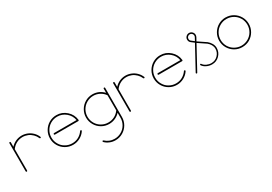

<svg xmlns="http://www.w3.org/2000/svg" viewBox="18 -1093 2787 1965"><g transform="rotate(-30 1411.5 -111.0)"><path d="M54.7 -349.6C52.2 -349.6 50.3 -348.6 48.8 -347.2C46.9 -345.2 46.4 -343.3 46.4 -341.3V-340.8V-264.6V-263.2V-262.2V-8.8C46.4 -6.3 46.9 -4.4 48.8 -2.4C50.3 -0.5 52.2 0 54.7 0C57.1 0 59.1 -0.5 61 -2.4C62.5 -4.4 63.5 -6.3 63.5 -8.8V-260.7C78.1 -281.2 96.7 -297.9 119.1 -310.1C141.6 -322.3 166.5 -328.6 192.9 -328.6C214.4 -328.6 234.9 -324.2 254.4 -316.4C272.9 -308.6 289.6 -296.9 304.7 -282.2C319.3 -267.6 330.6 -251 338.4 -232.4C339.4 -228.5 342.3 -227.1 346.2 -227.1C348.1 -227.1 350.1 -227.5 352.1 -229.5C354 -231 355 -232.9 355 -235.4C355 -236.8 354.5 -237.8 354 -238.8C345.2 -259.8 333 -278.3 316.9 -294.4C300.3 -311 281.7 -323.2 261.2 -332C238.8 -341.3 215.8 -346.2 192.9 -346.2C167.5 -346.2 144 -340.8 121.6 -331.1C99.1 -320.8 80.1 -306.6 63.5 -288.6V-340.8V-341.3C63.5 -343.3 62.5 -345.2 61 -347.2C59.1 -348.6 57.1 -349.6 54.7 -349.6Z M604.5 -349.6C572.8 -349.6 543.5 -341.8 516.6 -326.2C489.7 -310.5 468.8 -289.1 453.1 -262.2C437.5 -235.4 429.7 -206.1 429.7 -174.8C429.7 -143.1 437.5 -113.8 453.1 -86.9C468.8 -60.1 489.7 -39.1 516.6 -23.4C543.5 -7.8 572.8 0 604.5 0C634.3 0 662.1 -6.8 688 -21C713.4 -34.7 734.4 -53.7 750 -77.6C751 -79.1 752 -80.6 752 -82.5C752 -85 751 -86.9 749 -88.9C747.1 -90.3 745.1 -91.3 743.2 -91.3C740.2 -91.3 737.8 -89.8 735.8 -87.4C721.2 -65.9 702.6 -48.8 679.7 -36.1C656.2 -23.4 631.3 -17.6 604.5 -17.6C576.2 -17.6 549.8 -24.4 525.4 -38.6C501 -52.2 481.9 -71.3 468.3 -95.7C454.1 -119.6 447.3 -146 447.3 -174.8C447.3 -203.1 454.1 -229.5 468.3 -253.9C481.9 -277.8 501 -296.9 525.4 -311C549.8 -324.7 576.2 -332 604.5 -332C643.1 -332 676.8 -319.3 706.1 -294.9C735.4 -270.5 752.9 -239.3 759.8 -202.1H494.1C491.2 -202.1 489.3 -201.2 487.8 -199.2C485.8 -197.3 485.4 -195.3 485.4 -193.4C485.4 -190.9 485.8 -189 487.8 -187C489.3 -185.1 491.2 -184.1 494.1 -184.1H770C772 -184.1 773.9 -185.1 775.9 -187C777.8 -189 778.8 -190.9 778.8 -193.4H778.3V-194.3C773.4 -238.3 754.4 -274.9 721.2 -304.7C688 -334.5 649.4 -349.6 604.5 -349.6Z M1169.4 -349.6C1167 -349.6 1165 -348.6 1163.6 -347.2C1161.6 -345.2 1161.1 -343.3 1161.1 -340.8V-292.5C1144.5 -310.1 1125.5 -324.2 1103 -334.5C1080.6 -344.2 1056.6 -349.6 1031.2 -349.6C999.5 -349.6 970.2 -341.8 943.4 -326.2C916.5 -310.5 895.5 -289.1 879.9 -262.2C864.3 -235.4 856.4 -206.1 856.4 -174.8C856.4 -143.1 864.3 -113.8 879.9 -86.9C895.5 -60.1 916.5 -39.1 943.4 -23.4C970.2 -7.8 999.5 0 1031.2 0C1056.6 0 1080.6 -4.9 1103 -15.1C1125.5 -24.9 1144.5 -39.1 1161.1 -57.1V2C1161.1 30.8 1153.8 57.1 1140.1 81.1C1126 105.5 1106.9 124.5 1082.5 138.2C1058.1 152.3 1032.2 159.2 1003.9 159.2C982.9 159.2 962.9 155.8 944.3 147.9C925.8 140.6 909.2 129.9 895 116.2C893.1 114.3 891.1 113.3 889.2 113.3C886.7 113.3 884.8 114.3 882.8 116.2C880.9 118.2 880.4 120.1 880.4 122.1C880.4 124.5 881.3 126.5 883.3 128.4C898.9 144 917.5 155.8 938 164.1C958.5 172.9 980.5 176.8 1003.9 176.8C1035.2 176.8 1064.5 168.9 1091.3 153.3C1117.7 137.7 1139.2 116.7 1154.8 89.8C1170.4 63 1178.2 33.7 1178.2 2V-82.5V-266.6V-267.1V-267.6V-340.8C1178.2 -343.3 1177.2 -345.2 1175.8 -347.2C1173.8 -348.6 1171.9 -349.6 1169.9 -349.6ZM1031.2 -332C1057.6 -332 1082.5 -325.7 1105.5 -313.5C1127.9 -301.3 1146.5 -284.7 1161.1 -264.2V-85C1146.5 -64 1127.9 -47.4 1105.5 -35.6C1082.5 -23.4 1057.6 -17.6 1031.2 -17.6C1002.9 -17.6 976.6 -24.4 952.1 -38.6C927.7 -52.2 908.7 -71.3 894.5 -95.7C880.9 -119.6 873.5 -146 873.5 -174.8C873.5 -203.1 880.9 -229.5 894.5 -253.9C908.7 -277.8 927.7 -296.9 952.1 -311C976.6 -324.7 1002.9 -332 1031.2 -332Z M1281.2 -349.6C1278.8 -349.6 1276.9 -348.6 1275.4 -347.2C1273.4 -345.2 1272.9 -343.3 1272.9 -341.3V-340.8V-264.6V-263.2V-262.2V-8.8C1272.9 -6.3 1273.4 -4.4 1275.4 -2.4C1276.9 -0.5 1278.8 0 1281.2 0C1283.7 0 1285.6 -0.5 1287.6 -2.4C1289.1 -4.4 1290 -6.3 1290 -8.8V-260.7C1304.7 -281.2 1323.2 -297.9 1345.7 -310.1C1368.2 -322.3 1393.1 -328.6 1419.4 -328.6C1440.9 -328.6 1461.4 -324.2 1481 -316.4C1499.5 -308.6 1516.1 -296.9 1531.2 -282.2C1545.9 -267.6 1557.1 -251 1564.9 -232.4C1565.9 -228.5 1568.8 -227.1 1572.8 -227.1C1574.7 -227.1 1576.7 -227.5 1578.6 -229.5C1580.6 -231 1581.5 -232.9 1581.5 -235.4C1581.5 -236.8 1581.1 -237.8 1580.6 -238.8C1571.8 -259.8 1559.6 -278.3 1543.5 -294.4C1526.9 -311 1508.3 -323.2 1487.8 -332C1465.3 -341.3 1442.4 -346.2 1419.4 -346.2C1394 -346.2 1370.6 -340.8 1348.1 -331.1C1325.7 -320.8 1306.6 -306.6 1290 -288.6V-340.8V-341.3C1290 -343.3 1289.1 -345.2 1287.6 -347.2C1285.6 -348.6 1283.7 -349.6 1281.2 -349.6Z M1831.1 -349.6C1799.3 -349.6 1770 -341.8 1743.2 -326.2C1716.3 -310.5 1695.3 -289.1 1679.7 -262.2C1664.1 -235.4 1656.2 -206.1 1656.2 -174.8C1656.2 -143.1 1664.1 -113.8 1679.7 -86.9C1695.3 -60.1 1716.3 -39.1 1743.2 -23.4C1770 -7.8 1799.3 0 1831.1 0C1860.8 0 1888.7 -6.8 1914.6 -21C1939.9 -34.7 1960.9 -53.7 1976.6 -77.6C1977.5 -79.1 1978.5 -80.6 1978.5 -82.5C1978.5 -85 1977.5 -86.9 1975.6 -88.9C1973.6 -90.3 1971.7 -91.3 1969.7 -91.3C1966.8 -91.3 1964.4 -89.8 1962.4 -87.4C1947.8 -65.9 1929.2 -48.8 1906.2 -36.1C1882.8 -23.4 1857.9 -17.6 1831.1 -17.6C1802.7 -17.6 1776.4 -24.4 1752 -38.6C1727.5 -52.2 1708.5 -71.3 1694.8 -95.7C1680.7 -119.6 1673.8 -146 1673.8 -174.8C1673.8 -203.1 1680.7 -229.5 1694.8 -253.9C1708.5 -277.8 1727.5 -296.9 1752 -311C1776.4 -324.7 1802.7 -332 1831.1 -332C1869.6 -332 1903.3 -319.3 1932.6 -294.9C1961.9 -270.5 1979.5 -239.3 1986.3 -202.1H1720.7C1717.8 -202.1 1715.8 -201.2 1714.4 -199.2C1712.4 -197.3 1711.9 -195.3 1711.9 -193.4C1711.9 -190.9 1712.4 -189 1714.4 -187C1715.8 -185.1 1717.8 -184.1 1720.7 -184.1H1996.6C1998.5 -184.1 2000.5 -185.1 2002.4 -187C2004.4 -189 2005.4 -190.9 2005.4 -193.4H2004.9V-194.3C2000 -238.3 1981 -274.9 1947.8 -304.7C1914.6 -334.5 1876 -349.6 1831.1 -349.6Z M2201.7 -398.9C2187.5 -398.9 2175.3 -393.6 2165.5 -383.8C2155.8 -374 2150.9 -362.3 2150.9 -348.6C2150.9 -330.6 2158.2 -316.4 2173.3 -306.6L2173.8 -306.2L2205.1 -282.2L2057.6 -11.7C2056.6 -10.3 2056.6 -8.8 2056.6 -7.3C2056.6 -5.4 2057.1 -3.4 2058.6 -2C2060.1 -0.5 2062 0 2064.5 0C2067.4 0 2069.8 -1 2071.3 -3.4L2217.8 -272L2310.5 -209.5C2310.5 -209.5 2310.5 -209 2311 -209C2324.2 -198.7 2335 -186 2343.3 -171.4C2351.6 -156.7 2356 -141.1 2356 -124.5C2356 -95.2 2345.2 -69.8 2324.2 -48.3C2303.2 -27.3 2277.8 -16.6 2248 -16.6C2228.5 -16.6 2210.4 -21 2192.9 -28.8C2175.3 -37.1 2161.6 -48.3 2152.3 -62.5C2150.4 -65.4 2148.4 -66.4 2145.5 -66.4C2143.6 -66.4 2141.6 -65.9 2140.1 -64C2138.2 -62.5 2137.7 -60.5 2137.7 -58.6C2137.7 -56.6 2138.2 -55.2 2139.2 -53.7C2149.9 -37.6 2165.5 -24.9 2185.5 -15.6C2205.1 -5.9 2226.1 -1.5 2248 -1.5C2282.2 -1.5 2311 -13.2 2335.4 -37.6C2359.4 -62 2371.6 -90.8 2371.6 -125C2371.6 -143.6 2366.7 -161.6 2357.4 -178.2C2348.1 -194.8 2335.9 -209 2321.3 -221.2L2320.8 -221.7L2225.1 -286.1L2245.6 -323.2V-323.7C2245.6 -323.7 2246.1 -324.2 2246.1 -324.7C2250 -332 2252 -339.8 2252 -348.6C2252 -362.3 2247.1 -374 2237.3 -383.8C2227.5 -393.6 2215.3 -398.9 2201.7 -398.9ZM2201.7 -383.3C2211.4 -383.3 2219.2 -379.9 2226.1 -373C2232.9 -366.2 2236.3 -357.9 2236.3 -348.6C2236.3 -342.3 2234.9 -336.4 2231.9 -331.5L2212.9 -295.9L2183.6 -318.4L2183.1 -318.8H2182.6V-319.3C2171.9 -326.2 2166.5 -335.9 2166.5 -348.6C2166.5 -357.9 2169.9 -366.2 2176.8 -373C2183.6 -379.9 2191.9 -383.3 2201.7 -383.3Z M2604.5 -349.6C2572.8 -349.6 2543.5 -341.8 2516.6 -326.2C2489.7 -310.5 2468.8 -289.1 2453.1 -262.2C2437.5 -235.4 2429.7 -206.1 2429.7 -174.8C2429.7 -143.1 2437.5 -113.8 2453.1 -86.9C2468.8 -60.5 2489.7 -39.1 2516.6 -23.4C2543 -7.8 2572.3 0 2604 0H2604.5C2636.2 0 2665.5 -7.3 2692.4 -22.9C2719.2 -38.6 2740.2 -60.1 2755.9 -86.9C2771.5 -113.8 2779.3 -143.1 2779.3 -174.3C2779.3 -206.1 2771.5 -235.4 2755.9 -262.2C2740.2 -289.1 2719.2 -310.1 2692.9 -325.7C2666 -341.3 2636.7 -349.1 2605 -349.1ZM2604.5 -331.5C2632.8 -331.5 2659.2 -324.7 2683.6 -310.5C2708 -296.9 2727.1 -277.8 2741.2 -253.4C2754.9 -229.5 2762.2 -203.1 2762.2 -174.3C2762.2 -146 2754.9 -119.6 2741.2 -95.2C2727.1 -71.3 2708 -52.2 2683.6 -38.1C2659.2 -24.4 2632.8 -17.1 2604.5 -17.1C2576.2 -17.1 2549.8 -24.4 2525.4 -38.1C2501 -52.2 2481.9 -71.3 2467.8 -95.2C2454.1 -119.6 2446.8 -146 2446.8 -174.3C2446.8 -203.1 2454.1 -229.5 2467.8 -253.4C2481.9 -277.8 2501 -296.9 2525.4 -310.5C2549.8 -324.7 2576.2 -331.5 2604.5 -331.5Z"/></g></svg>

Font: Mill
Style: Thin
Weight: 100
Version: Version 001.000